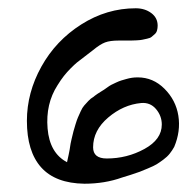

<svg xmlns="http://www.w3.org/2000/svg" viewBox="-20 -586 453 464"><path d="M267 -488Q246 -488 234 -483.5Q222 -479 205 -465Q199 -460 185.5 -450Q172 -440 166 -435Q160 -430 151 -421Q142 -412 134.5 -402.5Q127 -393 119 -380Q90 -335 95 -275.5Q100 -216 142 -194Q143 -198 146 -212.5Q149 -227 149.5 -232Q150 -237 153 -250Q156 -263 157.5 -268.5Q159 -274 162.5 -285.5Q166 -297 168.5 -302.5Q171 -308 175 -317Q179 -326 183.5 -331Q188 -336 193.5 -342Q199 -348 206 -352Q208 -354 216 -359.5Q224 -365 227 -366.5Q230 -368 237.5 -373.5Q245 -379 249 -381Q253 -383 260.5 -386.5Q268 -390 273 -391.5Q278 -393 285 -395Q292 -397 298.5 -398Q305 -399 313 -399Q350 -399 377.5 -371.5Q405 -344 411 -306.5Q417 -269 401 -231Q396 -222 390 -214.5Q384 -207 374.5 -200Q365 -193 358.5 -189Q352 -185 337.5 -179Q323 -173 318 -171Q313 -169 296 -163.5Q279 -158 275 -157Q233 -142 184 -142Q114 -143 79.5 -181.5Q45 -220 45 -294Q45 -362 80 -425Q115 -488 176.5 -527Q238 -566 308 -566Q330 -566 345.5 -554.5Q361 -543 361 -524Q361 -518 359.5 -512.5Q358 -507 354 -503.5Q350 -500 346.5 -497Q343 -494 335.5 -492.5Q328 -491 324 -490Q320 -489 310 -488.5Q300 -488 296 -488Q292 -488 281 -488Q270 -488 267 -488ZM321 -337Q278 -333 241.5 -302Q205 -271 205 -230Q205 -203 238 -203Q287 -203 329 -226Q371 -249 371 -285Q371 -306 357 -322.5Q343 -339 321 -337Z"/></svg>

Font: Long Cang
Style: Regular
Weight: 400
Designer: ZhongQi
Foundry: ZhongQi
Version: Version 2.001